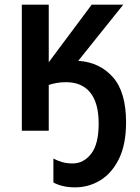

<svg xmlns="http://www.w3.org/2000/svg" viewBox="-20 -563 603 827"><path d="M303 244Q275 244 251.5 238.5Q228 233 210 223V120Q227 129 247 135Q267 141 293 141Q340 141 372.5 99.5Q405 58 405 -31Q405 -119 369 -164Q333 -209 264 -209Q242 -209 223 -205.5Q204 -202 190 -197V0H74V-543H190V-295L375 -543H511L317 -301Q409 -295 466 -231Q523 -167 523 -36Q523 58 493 120Q463 182 413 213Q363 244 303 244Z"/></svg>

Font: Noto Sans Mono SemiCondensed SemiBold
Style: Regular
Weight: 600
Width: 4
Designer: Monotype Design Team
Foundry: Monotype Imaging Inc.
Version: Version 2.014; ttfautohint (v1.8.4.7-5d5b)